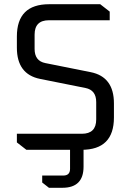

<svg xmlns="http://www.w3.org/2000/svg" viewBox="-20 -710 620 910"><path d="M60 -35V-76H368Q436 -76 436 -144V-226Q436 -283 385 -293L170 -336Q60 -358 60 -484V-537Q60 -690 213 -690H455L500 -655V-614H212Q144 -614 144 -546V-478Q144 -421 195 -411L410 -368Q520 -346 520 -220V-153Q520 0 367 0H105ZM180 122H280Q312 122 312 90V-35H376V80Q376 180 276 180H212L180 155Z"/></svg>

Font: Oxanium
Style: Regular
Weight: 400
Designer: Severin Meyer
Version: Version 1.001